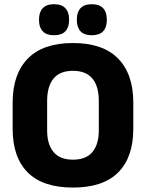

<svg xmlns="http://www.w3.org/2000/svg" viewBox="-20 -852 675 888"><path d="M317.5 15.5Q178 15.5 108.2 -54.5Q38.5 -124.5 38.5 -256V-377.5Q38.5 -509.5 108.8 -581.2Q179 -653 317.5 -653Q456 -653 526.2 -581.2Q596.5 -509.5 596.5 -377.5V-256Q596.5 -124.5 526.5 -54.5Q456.5 15.5 317.5 15.5ZM317.5 -113.5Q378 -113.5 407.5 -149Q437 -184.5 437 -248.5V-385.5Q437 -452.5 407.5 -488.5Q378 -524.5 317.5 -524.5Q257 -524.5 227.5 -488.5Q198 -452.5 198 -385.5V-248.5Q198 -184.5 227.5 -149Q257 -113.5 317.5 -113.5ZM229.5 -689Q195 -689 177.8 -707.2Q160.5 -725.5 160.5 -758.5V-762.5Q160.5 -796 177.8 -814.2Q195 -832.5 229.5 -832.5Q265 -832.5 282.2 -814.2Q299.5 -796 299.5 -762.5V-758.5Q299.5 -725.5 282.2 -707.2Q265 -689 229.5 -689ZM404.5 -689Q369.5 -689 352.5 -707.2Q335.5 -725.5 335.5 -758.5V-762.5Q335.5 -796 352.5 -814.2Q369.5 -832.5 404.5 -832.5Q439.5 -832.5 456.8 -814.2Q474 -796 474 -762.5V-758.5Q474 -725.5 456.8 -707.2Q439.5 -689 404.5 -689Z"/></svg>

Font: Anek Gujarati Medium
Style: Bold
Weight: 700
Version: Version 1.003